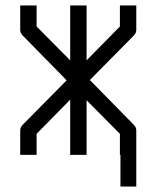

<svg xmlns="http://www.w3.org/2000/svg" viewBox="-20 -617 580 703"><path d="M237 -597H297V-396L419 -520V-597H479V-508Q479 -496 470 -487L309 -324L470 -160Q479 -151 479 -139V-107V-50V66H421V-50H419V-127L297 -250V-50H237V-252L114 -127V-50H54V-139Q54 -151 63 -160L224 -323L63 -487Q54 -496 54 -508V-597H114V-520L237 -396Z"/></svg>

Font: ibm3270
Style: Regular
Weight: 400
Monospace: yes
Version: Version 2.0.3